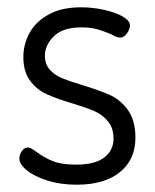

<svg xmlns="http://www.w3.org/2000/svg" viewBox="-20 -499 425 526"><path d="M291 -119Q291 -148 276 -166.4Q261 -184.7 239 -194.4Q217 -204 177.5 -216Q134 -229 107.4 -241.2Q80.8 -253.4 62.4 -277.9Q44 -302.3 44 -343Q44 -377.1 60.5 -408Q77 -439 112.7 -459Q148.4 -479 202 -479Q233.7 -479 265.3 -472Q297 -465 316.5 -453.5Q336 -442 336 -430Q336 -419.5 328 -407.8Q320 -396 309 -396Q305 -396 299 -398Q293 -400 287 -404Q264 -414 246 -419Q228 -424 203 -424Q152.5 -424 127.8 -399.9Q103 -375.7 103 -346.2Q103 -323 116.5 -308Q130 -293 149.5 -285Q169 -277 205 -266Q252 -251.9 281.1 -238.7Q310.2 -225.6 330.6 -197.3Q351 -169 351 -121.7Q351 -62 308.7 -27.5Q266.4 7 190 7Q146 7 109.9 -4.4Q73.8 -15.8 53.4 -32.4Q33 -49 33 -65Q33 -75.4 40 -85.2Q47 -95 55.9 -95Q61 -95 67 -91.5Q73 -88 80 -83Q101 -67 125 -57.5Q149 -48 187.9 -48Q241 -48 266 -67.8Q291 -87.6 291 -119Z"/></svg>

Font: Dosis
Style: Regular
Weight: 400
Designer: Edgar Tolentino, Pablo Impallari, Igino Marini
Foundry: Edgar Tolentino, Pablo Impallari, Igino Marini
Version: Version 1.007;Glyphs 3.1.1 (3134)